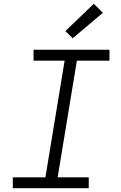

<svg xmlns="http://www.w3.org/2000/svg" viewBox="-20 -999 640 1019"><path d="M48 0V-58H221L323 -677H158V-735H561V-677H388L286 -58H451V0ZM366 -796 327 -834 478 -979 526 -931Z"/></svg>

Font: Iosevka Curly Slab LtEx
Style: Italic
Weight: 300
Width: 7
Italic angle: -9°
Monospace: yes
Designer: Belleve Invis
Foundry: Belleve Invis
Version: Version 11.1.0; ttfautohint (v1.8.3)